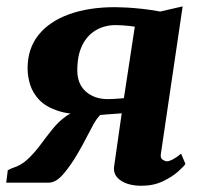

<svg xmlns="http://www.w3.org/2000/svg" viewBox="-39 -586 650 616"><path d="M542 -93 556 -60Q551.5 -53 532.8 -36Q514 -19 483.8 -4.5Q453.5 10 415 10Q373 10 348.2 -7Q323.5 -24 327 -51L351.5 -222.5Q343 -221.5 330 -220.8Q317 -220 304.2 -219Q291.5 -218 282.5 -217Q271.5 -206 261.2 -187.8Q251 -169.5 239.2 -146.2Q227.5 -123 212 -96.5Q190 -58 165.5 -29Q141 0 118 0H-19L-14 -40L1 -47Q28.5 -55 50.2 -75.5Q72 -96 91 -121.8Q110 -147.5 129.5 -171.8Q149 -196 172 -212.5Q195 -229 224.5 -230.5L238.5 -218.5Q181.5 -218.5 144.5 -231.2Q107.5 -244 87 -265.5Q66.5 -287 58 -313.5Q49.5 -340 49.5 -366.5Q49.5 -430 84.5 -473.8Q119.5 -517.5 182.8 -540.2Q246 -563 330 -563Q345 -563 367.8 -561.8Q390.5 -560.5 418.2 -557.5Q446 -554.5 475 -549L547 -565.5L477 -91.5Q475 -78.5 483 -73.5Q491 -68.5 496 -68.5Q504 -68.5 516.5 -75.2Q529 -82 542 -93ZM358.5 -271 393.5 -500.5Q387.5 -501.5 375.8 -502.8Q364 -504 351.8 -504.8Q339.5 -505.5 332.5 -505.5Q296.5 -505.5 268.5 -489Q240.5 -472.5 224.8 -440.5Q209 -408.5 209 -360Q209 -316.5 236.5 -292.2Q264 -268 307 -268Q313 -268 323.2 -268.5Q333.5 -269 343.8 -269.8Q354 -270.5 358.5 -271Z"/></svg>

Font: Merriweather ExtraBold
Style: Italic
Weight: 800
Italic angle: -7.8°
Version: Version 2.101